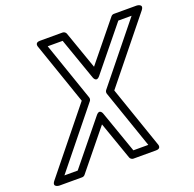

<svg xmlns="http://www.w3.org/2000/svg" viewBox="-153 -1042 1235 1224"><g transform="rotate(-20 464.5 -430.0)"><path d="M529.2 -421.8 666.1 -25H564.8L465.6 -307.4C465.6 -307.4 452.8 -351.9 422.6 -314.8L187.1 -25H97.1L411.2 -414.3C416.6 -421 418.1 -430.3 415.4 -438.2L278.4 -835H379.8L478.9 -552.6C478.9 -552.6 491.7 -508.1 521.9 -545.2L757.5 -835H847.5L533.4 -445.7C528 -439 526.5 -429.7 529.2 -421.8ZM581 -425.1 919.2 -844.3C950.4 -882.9 899.8 -885 899.8 -885H745.6C738.3 -885 730.9 -881.6 726.2 -875.8L511.3 -611.4L421.1 -868.3C418.1 -876.8 408.6 -885 397.5 -885H243.3C204.7 -885 219.7 -851.8 219.7 -851.8L363.6 -434.9L25.3 -15.7C-5.8 22.9 44.8 25 44.8 25H199C206.3 25 213.6 21.6 218.4 15.8L433.3 -248.6L523.5 8.3C526.4 16.8 536 25 547 25H701.2C739.9 25 724.8 -8.2 724.8 -8.2Z"/></g></svg>

Font: Stormning Aesir
Style: Bold
Weight: 400
Designer: Robert Jablonski, Mew Too
Foundry: Cannot Into Space Fonts
Version: Version 0.90